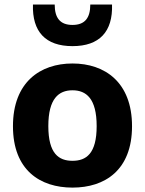

<svg xmlns="http://www.w3.org/2000/svg" viewBox="-20 -842 660 874"><path d="M581 -267.5C581 -468 457 -553 310 -553C163 -553 39 -468 39 -267.5C39 -67 163 12 310 12C457 12 581 -67 581 -267.5ZM420 -268C420 -142.5 372.5 -110 310 -110C247.5 -110 200 -142.5 200 -268C200 -393.5 247.5 -431 310 -431C372.5 -431 420 -393.5 420 -268ZM229 -821.5H130C126 -698 187 -632 310 -632C433 -632 494 -698 490 -821.5H391C391 -761 367 -728.5 310 -728.5C253 -728.5 229 -761 229 -821.5Z"/></svg>

Font: Monaspace Neon ExtraBold
Style: Regular
Weight: 800
Designer: Riley Cran & the Lettermatic Team
Foundry: Lettermatic
Version: Version 1.200 (Monaspace Neon)